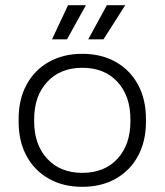

<svg xmlns="http://www.w3.org/2000/svg" viewBox="-20 -708 636 742"><path d="M52 -237V-249Q52 -324 82.5 -380.5Q113 -437 168.5 -468.5Q224 -500 298 -500Q372 -500 427.5 -468.5Q483 -437 513.5 -380.5Q544 -324 544 -249V-237Q544 -162 513.5 -105.5Q483 -49 427.5 -17.5Q372 14 298 14Q224 14 168.5 -17.5Q113 -49 82.5 -105.5Q52 -162 52 -237ZM484 -239V-247Q484 -337 434 -391.5Q384 -446 298 -446Q213 -446 162.5 -391.5Q112 -337 112 -247V-239Q112 -149 162.5 -94.5Q213 -40 298 -40Q384 -40 434 -94.5Q484 -149 484 -239ZM321 -556 393 -688H464L380 -556ZM243 -688H312L239 -556H181Z"/></svg>

Font: Space Grotesk Frontify Light
Style: Regular
Weight: 300
Designer: Florian Karsten
Version: Version 2.000